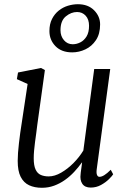

<svg xmlns="http://www.w3.org/2000/svg" viewBox="-20 -881 606 911"><path d="M179 10Q144 10 118.2 -2Q92.5 -14 78.2 -41.8Q64 -69.5 64 -117.5Q64 -134 65.5 -156Q67 -178 70 -202.5Q73 -227 76 -250.5Q79 -274 82.5 -293.5L111 -482.5L60 -505.5L65.5 -537L174.5 -558.5L193 -548.5L157 -289Q154.5 -268.5 151.8 -247.8Q149 -227 146.2 -206.8Q143.5 -186.5 141.8 -167Q140 -147.5 140 -130Q140 -95.5 148.8 -76.8Q157.5 -58 173.5 -51Q189.5 -44 211 -44Q239.5 -44 270.2 -61.8Q301 -79.5 328.8 -107.5Q356.5 -135.5 375.5 -167L427 -553.5H503L439 -78.5Q436.5 -60.5 440.2 -51.2Q444 -42 452 -42Q462 -42 475 -50Q488 -58 505.5 -75.5L517 -54Q512.5 -46.5 497.2 -31.2Q482 -16 459.5 -3.5Q437 9 410.5 9Q382.5 9 370.5 -9Q358.5 -27 362.5 -55Q362.5 -57 363.2 -63Q364 -69 365.2 -77.5Q366.5 -86 367.5 -94.5Q368.5 -103 369.5 -109.5L368.5 -110Q352 -87 332 -65.5Q312 -44 288 -27Q264 -10 236.8 0Q209.5 10 179 10ZM322.5 -632.5Q272 -632.5 243.2 -662Q214.5 -691.5 214.5 -733.5Q214.5 -767 226.8 -791Q239 -815 258.8 -830.8Q278.5 -846.5 302.5 -853.8Q326.5 -861 349.5 -861Q398 -861 426.5 -832.2Q455 -803.5 455 -765Q455 -720 435.2 -690.5Q415.5 -661 385.2 -646.8Q355 -632.5 322.5 -632.5ZM325 -671Q343.5 -671 361.2 -680Q379 -689 390.8 -708.2Q402.5 -727.5 402.5 -758.5Q402.5 -789 386.5 -806.5Q370.5 -824 345.5 -824Q317.5 -824 292.2 -803.2Q267 -782.5 267 -737.5Q267 -709.5 283.5 -690.2Q300 -671 325 -671Z"/></svg>

Font: Merriweather 36pt Light
Style: Italic
Weight: 300
Italic angle: -7.8°
Version: Version 2.101